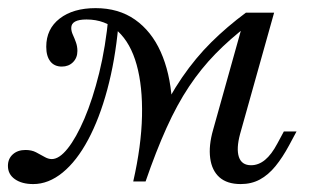

<svg xmlns="http://www.w3.org/2000/svg" viewBox="-52 -446 775 477"><path d="M279 4.8Q299.2 -83.9 300.8 -157.7Q302.4 -231.5 287.5 -285.1Q272.6 -338.7 241.1 -368.1Q209.7 -397.6 162.9 -397.6Q125 -397.6 125 -376.6Q125 -368.5 129 -359.7Q133.1 -350.8 136.7 -340.7Q140.3 -330.6 140.3 -319.4Q140.3 -302.4 129.4 -291.5Q118.5 -280.6 101.6 -280.6Q83.1 -280.6 73 -293.5Q62.9 -306.5 62.9 -329.8Q62.9 -374.2 96.4 -400Q129.8 -425.8 185.5 -425.8Q242.7 -425.8 283.5 -397.2Q324.2 -368.5 347.2 -317.3Q370.2 -266.1 375 -197.6Q362.9 -163.7 352.4 -134.3Q341.9 -104.8 331.5 -71.8Q321 -38.7 309.7 4.8ZM30.6 11.3Q2.4 11.3 -14.9 -0.8Q-32.3 -12.9 -32.3 -33.9Q-32.3 -51.6 -20.2 -62.5Q-8.1 -73.4 11.3 -73.4Q26.6 -73.4 37.5 -67.7Q48.4 -62.1 58.1 -56.5Q67.7 -50.8 76.6 -50.8Q95.2 -50.8 116.1 -77Q137.1 -103.2 157.7 -151.2Q178.2 -199.2 194.4 -264.5Q210.5 -329.8 217.7 -407.3L241.9 -380.6Q233.9 -295.2 214.5 -223.4Q195.2 -151.6 166.9 -98.8Q138.7 -46 103.6 -17.3Q68.5 11.3 30.6 11.3ZM279 4.8Q308.1 -78.2 337.5 -141.5Q366.9 -204.8 400.4 -253.6Q433.9 -302.4 473 -341.1Q512.1 -379.8 558.9 -414.5L563.7 -383.1Q519.4 -349.2 483.5 -312.5Q447.6 -275.8 417.7 -231Q387.9 -186.3 361.7 -128.2Q335.5 -70.2 309.7 4.8ZM546 11.3Q512.1 11.3 493.1 -5.6Q474.2 -22.6 470.2 -53.2Q466.1 -83.9 477.4 -123.4L558.9 -414.5H629L544.4 -112.9Q534.7 -76.6 541.5 -56Q548.4 -35.5 571.8 -35.5Q590.3 -35.5 606.5 -48.8Q622.6 -62.1 637.1 -89.5L653.2 -119.4H684.7L666.1 -84.7Q650 -54.8 632.3 -33.1Q614.5 -11.3 593.5 0Q572.6 11.3 546 11.3Z"/></svg>

Font: Playfair 12pt Light
Style: Italic
Weight: 300
Italic angle: -15.6°
Designer: Claus Eggers Sørensen
Foundry: Claus Eggers Sørensen
Version: Version 2.000;gftools[0.9.28]